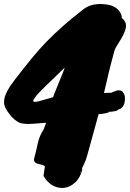

<svg xmlns="http://www.w3.org/2000/svg" viewBox="-38 -831 651 962"><path d="M555 -283Q551 -272 501 -270H502Q518 -270 493 -264Q471 -259 456 -259Q422 -134 413 -103Q404 -72 398.5 -50.5Q393 -29 383 -9L373 12Q373 17 374 20Q363 61 338.5 83.5Q314 106 285 110Q256 114 227.5 99Q199 84 180 50L187 2Q180 -4 170.5 -6Q161 -8 153 -10Q132 -15 132 -32Q143 -73 151 -111.5Q159 -150 181 -183L193 -216L128 -211Q76 -207 55 -218.5Q34 -230 16.5 -250.5Q-1 -271 -10.5 -290Q-20 -309 -17 -330Q-13 -368 36.5 -432Q86 -496 122 -540Q158 -584 196 -623Q273 -702 378 -783Q412 -811 467 -811Q510 -809 528 -800Q563 -784 572 -749V-741Q603 -717 589 -680Q581 -654 560 -622Q539 -590 535 -576L514 -496Q509 -477 505.5 -461.5Q502 -446 498.5 -430.5Q495 -415 491 -399.5Q487 -384 483 -365L501 -366Q510 -366 519 -366Q526 -369 534 -372.5Q542 -376 550 -378Q569 -381 578 -369Q587 -357 588 -341.5Q589 -326 585 -313Q581 -300 572.5 -291.5Q564 -283 555 -283ZM286 -492Q162 -374 144.5 -352Q127 -330 128.5 -324.5Q130 -319 143.5 -321Q157 -323 179 -330Q201 -337 228 -344Q232 -357 249 -398Q283 -479 286 -492ZM366 34Q367 29 368 25Q361 43 366 34Z"/></svg>

Font: Knewave
Style: Regular
Weight: 400
Designer: Tyler Finck
Foundry: Tyler Finck
Version: Version 1.001